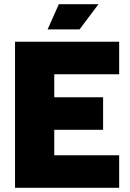

<svg xmlns="http://www.w3.org/2000/svg" viewBox="-20 -900 622 920"><path d="M452 -880H262L208 -759H361ZM551 -544V-700H52V0H551V-156H240V-278H474V-434H240V-544Z"/></svg>

Font: Arthouse Owned Black
Style: Regular
Weight: 900
Designer: Jeremy Tribby
Foundry: Tribby Type
Version: Version 1.000;PS 001.000;hotconv 1.0.88;makeotf.lib2.5.64775